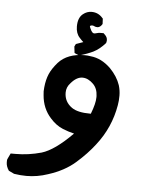

<svg xmlns="http://www.w3.org/2000/svg" viewBox="-65 -358 614 724"><g transform="rotate(5 241.5 4.0)"><path d="M-5.9 308.6Q-16.6 293 -16.6 277.3Q-16.6 267.6 -15.6 265.6L-4.9 243.2Q6.8 243.2 13.7 243.2Q62.5 243.2 111.3 229.5Q160.2 214.8 226.6 147.5Q205.1 142.6 183.6 133.8Q157.2 123 135.7 98.6Q103.5 63.5 99.6 12.7Q98.6 5.9 98.6 -1.5Q98.6 -8.8 99.6 -16.6Q102.5 -45.9 111.8 -67.4Q121.1 -88.9 141.6 -112.3Q175.8 -150.4 242.2 -150.4Q252.9 -150.4 263.7 -148.4Q304.7 -144.5 339.8 -110.4Q368.2 -81.1 378.9 -48.8Q384.8 -29.3 384.8 -9.8Q384.8 9.8 381.8 26.4Q367.2 112.3 313.5 180.7Q285.2 217.8 244.6 253.4Q204.1 289.1 142.6 308.6Q102.5 322.3 61.5 322.3Q39.1 322.3 14.6 318.4ZM298.8 3.9Q298.8 2 298.8 -1Q297.9 -29.3 281.2 -45.9Q261.7 -65.4 240.2 -65.4Q217.8 -65.4 196.3 -40Q181.6 -24.4 181.6 -3.9Q181.6 31.2 210.9 51.8Q233.4 67.4 280.3 67.4Q281.2 67.4 283.2 67.4Q298.8 27.3 298.8 3.9ZM202.1 -255.9Q202.1 -289.1 220.7 -303.7Q235.4 -315.4 252.9 -315.4Q278.3 -315.4 294.9 -295.9L296.9 -293.9L297.9 -273.4Q294.9 -268.6 293 -266.6Q286.1 -259.8 279.3 -259.8Q272.5 -259.8 268.1 -262.2Q263.7 -264.6 259.8 -264.6Q255.9 -264.6 252 -262.7Q251 -261.7 251 -260.3Q251 -258.8 252.9 -254.9Q256.8 -244.1 263.7 -237.3Q266.6 -235.4 269.5 -235.4Q272.5 -235.4 279.3 -237.3Q286.1 -239.3 292.5 -239.3Q298.8 -239.3 304.7 -239.3Q308.6 -235.4 309.6 -234.4Q319.3 -225.6 319.3 -213.9Q319.3 -210 317.4 -203.1Q295.9 -178.7 272.5 -167Q250 -156.2 219.7 -147.5L202.1 -155.3L199.2 -179.7L204.1 -189.5L231.4 -199.2Q223.6 -206.1 216.8 -213.9Q202.1 -229.5 202.1 -255.9Z"/></g></svg>

Font: JasonHandwriting2
Style: SemiBold
Weight: 600
Version: Version 1.04.7